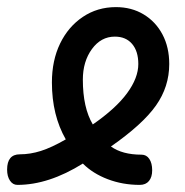

<svg xmlns="http://www.w3.org/2000/svg" viewBox="-57 -506 519 540"><path d="M-8 14Q-21 14 -29 2Q-37 -10 -37 -29Q-37 -72 -1 -72Q28 -72 58 -81.5Q88 -91 128 -114Q89 -182 89 -274Q89 -336 112 -383.5Q135 -431 176 -458.5Q217 -486 269 -486Q313 -486 347 -465.5Q381 -445 400 -409Q419 -373 419 -326Q419 -262 381.5 -209Q344 -156 255 -94Q287 -71 341 -71Q355 -71 363 -59Q371 -47 371 -27Q371 -8 362 3Q353 14 336 14Q288 14 246 -2Q204 -18 176 -46Q80 14 -8 14ZM176 -282Q176 -203 204 -156Q269 -201 300.5 -244Q332 -287 332 -326Q332 -362 314.5 -382.5Q297 -403 266 -403Q227 -403 201.5 -368Q176 -333 176 -282Z"/></svg>

Font: Borel
Style: Regular
Weight: 400
Designer: Rosalie Wagner
Foundry: ANRT
Version: Version 1.007; ttfautohint (v1.8.4.7-5d5b)